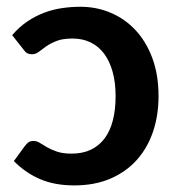

<svg xmlns="http://www.w3.org/2000/svg" viewBox="-20 -541 521 568"><path d="M53.5 -109Q59 -116 64.2 -120Q69.5 -124 79.5 -124Q89 -124 98 -118.2Q107 -112.5 119.5 -105.2Q132 -98 149.2 -92.2Q166.5 -86.5 192 -86.5Q224.5 -86.5 249 -98.2Q273.5 -110 289.8 -132Q306 -154 314 -185.5Q322 -217 322 -256.5Q322 -297.5 313 -329.2Q304 -361 287.5 -382.8Q271 -404.5 247.5 -415.8Q224 -427 195 -427Q165.5 -427 147.2 -419.8Q129 -412.5 116.5 -403.8Q104 -395 95 -387.8Q86 -380.5 74.5 -380.5Q59 -380.5 51.5 -392L16 -437Q36.5 -461 60.5 -477.2Q84.5 -493.5 110.2 -503.2Q136 -513 163.5 -517Q191 -521 218 -521Q265.5 -521 307.5 -503.2Q349.5 -485.5 381 -451.8Q412.5 -418 430.8 -368.8Q449 -319.5 449 -256.5Q449 -200 432.8 -151.8Q416.5 -103.5 384.8 -68Q353 -32.5 306.5 -12.5Q260 7.5 199.5 7.5Q142 7.5 98.8 -11Q55.5 -29.5 21 -64.5Z"/></svg>

Font: Lato
Style: Bold
Weight: 700
Designer: Lukasz Dziedzic
Foundry: tyPoland Lukasz Dziedzic
Version: Version 2.007; 2014-02-27